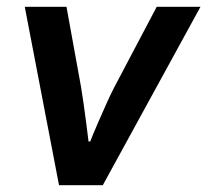

<svg xmlns="http://www.w3.org/2000/svg" viewBox="-20 -546 611 566"><path d="M154 0 53 -526H176L219 -289Q222 -272 226 -243.5Q230 -215 234 -184.5Q238 -154 241 -129H246Q255 -152 268 -182Q281 -212 294 -241Q307 -270 317 -289L442 -526H571L283 0Z"/></svg>

Font: Archivo SemiBold SemiBold
Style: Italic
Weight: 600
Italic angle: -10°
Version: Version 2.001